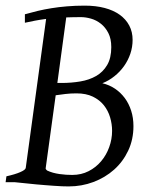

<svg xmlns="http://www.w3.org/2000/svg" viewBox="-20 -650 535 685"><path d="M269 -588.9Q254.4 -588.9 241.2 -588.6Q228 -588.4 216.3 -587.9L184.6 -354H200.2Q234.4 -354 266.4 -359.4Q298.3 -364.7 323 -378.9Q347.7 -393.1 362.3 -418Q377 -442.9 377 -481.9Q377 -511.7 366.5 -532.2Q356 -552.7 339.8 -565.4Q323.7 -578.1 304.7 -583.5Q285.6 -588.9 269 -588.9ZM252.9 -316.9Q231.4 -316.9 213.4 -314.7Q195.3 -312.5 178.7 -310.1L143.1 -50.8Q141.6 -46.9 148.4 -41.5Q157.7 -37.1 168.9 -33.9Q180.2 -30.8 192.1 -29.1Q204.1 -27.3 215.8 -26.6Q227.5 -25.9 237.8 -25.9Q270 -25.9 296.1 -39.3Q322.3 -52.7 340.8 -74.7Q359.4 -96.7 369.6 -125Q379.9 -153.3 379.9 -183.1Q379.9 -207.5 372.8 -231.4Q365.7 -255.4 350.6 -274.4Q335.4 -293.5 311.3 -305.2Q287.1 -316.9 252.9 -316.9ZM456.1 -200.2Q456.1 -152.3 437.5 -112.8Q418.9 -73.2 387.2 -44.9Q355.5 -16.6 313.5 -0.7Q271.5 15.1 225.1 15.1Q215.3 15.1 201.7 14.6Q188 14.2 172.6 12.9Q157.2 11.7 140.9 10.5Q124.5 9.3 108.9 7.8Q72.3 4.4 32.2 0H0L2.9 -21Q33.7 -27.8 52.2 -35.9Q70.8 -43.9 71.8 -50.8L144.5 -582.5Q122.6 -579.6 104.5 -576.2Q86.4 -572.8 68.8 -568.8V-599.1Q91.3 -605.5 114.7 -611.1Q138.2 -616.7 164.1 -620.8Q189.9 -625 219.2 -627.4Q248.5 -629.9 282.2 -629.9Q321.8 -629.9 353.3 -621.6Q384.8 -613.3 407 -597.4Q429.2 -581.5 441.2 -558.8Q453.1 -536.1 453.1 -507.8Q453.1 -482.4 445.1 -458.5Q437 -434.6 422.6 -414.3Q408.2 -394 388.4 -378.2Q368.7 -362.3 345.2 -353Q370.1 -347.2 390.4 -333.5Q410.6 -319.8 425.3 -300Q439.9 -280.3 448 -254.9Q456.1 -229.5 456.1 -200.2Z"/></svg>

Font: Gentium Plus Viet
Style: Italic
Weight: 400
Italic angle: -8°
Designer: J. Victor Gaultney, Annie Olsen, Iska Routamaa, Becca Hirsbrunner
Foundry: SIL International
Version: Version 5.000